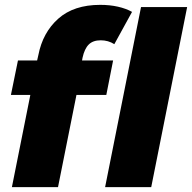

<svg xmlns="http://www.w3.org/2000/svg" viewBox="-20 -771 791 791"><path d="M29 0 105 -380H25L54 -522H133L138 -544Q156 -637 220 -694Q284 -751 393 -751Q432 -751 465.5 -743.5Q499 -736 524 -722L451 -589Q426 -605 395 -605Q363 -605 345.5 -587.5Q328 -570 320 -533L318 -522H446L418 -380H295L219 0ZM413 0 561 -742H751L603 0Z"/></svg>

Font: Montserrat ExtraBold
Style: Italic
Weight: 800
Italic angle: -11.3°
Designer: Julieta Ulanovsky
Foundry: Julieta Ulanovsky
Version: Version 9.000; ttfautohint (v1.8.4.7-5d5b)